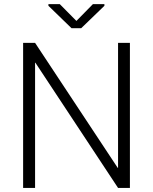

<svg xmlns="http://www.w3.org/2000/svg" viewBox="-20 -921 750 941"><path d="M616.7 0H558.6L153.3 -613.8L151.9 -613.3V0H93.3V-710.9H151.9L557.1 -98.1L558.6 -98.6V-710.9H616.7ZM354.5 -818.4 435.5 -900.9H491.7V-892.6L377.9 -782.7H330.6L217.3 -892.6V-900.9H272.9Z"/></svg>

Font: Roboto Web
Style: Light
Weight: 300
Designer: Google
Version: Version 1.200310; 2013